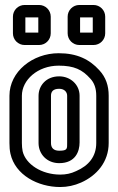

<svg xmlns="http://www.w3.org/2000/svg" viewBox="-20 -721 474 772"><path d="M68 -336C68 -399 131 -457 216 -457C278 -457 311 -441 343 -405C359 -388 367 -366 367 -336V-146C367 -92 337 -55 286 -33C265 -23 245 -19 222 -19C147 -19 83 -61 71 -113C69 -124 68 -133 68 -146ZM18 -336V-146C18 -131 19 -116 22 -103C41 -17 133 31 222 31C251 31 279 25 306 13C369 -15 417 -70 417 -146V-336C417 -376 406 -410 379 -439C339 -483 289 -507 216 -507C111 -507 18 -433 18 -336ZM218 -414C164 -414 135 -375 135 -336V-146C135 -101 169 -65 218 -65C284 -65 300 -113 300 -148V-336C300 -381 263 -414 218 -414ZM218 -364C239 -364 250 -351 250 -336V-148C250 -123 252 -115 218 -115C195 -115 185 -127 185 -146V-336C185 -351 192 -364 218 -364ZM302 -590V-651H353V-590ZM403 -587V-654C403 -680 382 -701 356 -701H299C273 -701 252 -680 252 -654V-587C252 -561 273 -540 299 -540H356C382 -540 403 -561 403 -587ZM82 -590V-651H134V-590ZM184 -587V-654C184 -680 163 -701 137 -701H79C53 -701 32 -680 32 -654V-587C32 -561 53 -540 79 -540H137C163 -540 184 -561 184 -587Z"/></svg>

Font: DIN Rundschrift
Style: BreitKont
Weight: 400
Width: 7
Version: Version 1.027